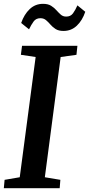

<svg xmlns="http://www.w3.org/2000/svg" viewBox="-22 -982 465 1002"><path d="M-2 0 2 -43.5 81 -57 164 -684.5 87 -696 93 -743H382L377 -696L294.5 -684.5L212 -57L293 -43.5L289.5 0ZM309.5 -820.5Q284 -820.5 268.2 -830.5Q252.5 -840.5 241.2 -853.8Q230 -867 218 -877Q206 -887 189 -887Q166 -887 153.5 -870Q141 -853 129.5 -829L88.5 -862Q104 -907 133 -934.5Q162 -962 202.5 -962Q228.5 -962 244.5 -952Q260.5 -942 272 -929Q283.5 -916 295 -905.8Q306.5 -895.5 323 -895.5Q346 -895 358.8 -912.2Q371.5 -929.5 382 -954L423 -920.5Q408 -875.5 379 -848Q350 -820.5 309.5 -820.5Z"/></svg>

Font: Merriweather 20pt SemiBold
Style: Italic
Weight: 600
Italic angle: -7.8°
Version: Version 2.101